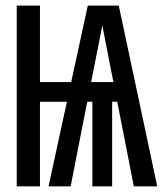

<svg xmlns="http://www.w3.org/2000/svg" viewBox="-20 -658 590 678"><path d="M151.4 0 216.3 -298.8H121.1V0H39.1V-638.2H121.1V-368.2H231.4L290 -638.2H399.4L535.2 0H452.6L394 -298.8H376V0H306.2V-298.8H288.1L229.5 0ZM341.3 -567.9 301.8 -368.2H380.4Z"/></svg>

Font: Code New Roman
Style: Regular
Weight: 400
Monospace: yes
Designer: Sam Radian
Foundry: Code New Roman
Version: Version 2.00 November 29, 2014